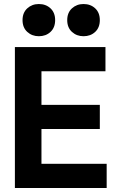

<svg xmlns="http://www.w3.org/2000/svg" viewBox="-20 -934 570 954"><path d="M54 0V-700H504V-580H186V-413H476V-293H186V-120H510V0ZM314 -834Q314 -871 337.5 -892.5Q361 -914 395 -914Q430 -914 453 -892.5Q476 -871 476 -834Q476 -797 453 -775.5Q430 -754 395 -754Q361 -754 337.5 -775.5Q314 -797 314 -834ZM92 -834Q92 -871 115.5 -892.5Q139 -914 173 -914Q208 -914 231 -892.5Q254 -871 254 -834Q254 -797 231 -775.5Q208 -754 173 -754Q139 -754 115.5 -775.5Q92 -797 92 -834Z"/></svg>

Font: Space Grotesk Frontify
Style: Bold
Weight: 700
Designer: Florian Karsten
Version: Version 2.000